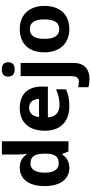

<svg xmlns="http://www.w3.org/2000/svg" viewBox="555 -1356 1041 2192"><g transform="rotate(-90 1076.0 -260.5)"><path d="M252 10C332 10 378 -26 407 -71H413L443 0H559V-760H407V-586C407 -550 411 -500 415 -476H410C380 -521 335 -556 257 -556C132 -556 47 -460 47 -272C47 -87 131 10 252 10ZM305 -111C239 -111 200 -164 200 -270C200 -376 239 -434 304 -434C391 -434 417 -376 417 -271V-255C416 -158 387 -111 305 -111Z M938 -556C783 -556 679 -460 679 -269C679 -80 796 10 957 10C1044 10 1098 -2 1152 -29V-142C1093 -115 1041 -102 973 -102C883 -102 835 -153 832 -235H1183V-308C1183 -468 1090 -556 938 -556ZM942 -449C1008 -449 1041 -401 1042 -336H836C842 -410 882 -449 942 -449Z M1297 -687C1297 -632 1333 -614 1379 -614C1423 -614 1461 -632 1461 -687C1461 -744 1423 -761 1379 -761C1333 -761 1297 -744 1297 -687ZM1269 240C1403 240 1453 159 1453 59V-546H1302V35C1302 102 1274 119 1238 119C1215 119 1197 115 1176 109V228C1199 235 1237 240 1269 240Z M2104 -274C2104 -455 1994 -556 1841 -556C1675 -556 1574 -455 1574 -274C1574 -92 1685 10 1838 10C2002 10 2104 -92 2104 -274ZM1728 -274C1728 -381 1761 -441 1839 -441C1918 -441 1950 -381 1950 -274C1950 -167 1918 -105 1840 -105C1761 -105 1728 -167 1728 -274Z"/></g></svg>

Font: Noto Sans Myanmar UI
Style: Bold
Weight: 700
Designer: Monotype Design Team
Foundry: Monotype Imaging Inc.
Version: Version 2.103